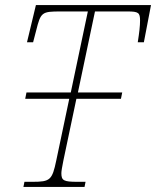

<svg xmlns="http://www.w3.org/2000/svg" viewBox="-20 -734 613 754"><path d="M72 0H312L316 -20H284C230 -20 221 -25 221 -54C221 -62 224 -79 229 -104L280 -346H455L460 -371H286L353 -689H481C524 -689 530 -684 530 -653C530 -632 527 -606 521 -568H545L573 -714H121L86 -568H110L122 -614C140 -686 144 -689 218 -689H325L258 -371H84L79 -346H252L201 -104C185 -27 177 -20 108 -20H76Z"/></svg>

Font: Noto Serif SemiCondensed Thin
Style: Italic
Weight: 100
Width: 4
Italic angle: -12°
Designer: Monotype Design Team
Foundry: Monotype Imaging Inc.
Version: Version 2.013